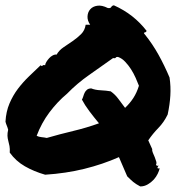

<svg xmlns="http://www.w3.org/2000/svg" viewBox="-25 -624 670 704"><path d="M411.1 -47.9Q351.6 -21.5 284.2 -4.9Q216.8 11.7 140.6 16.6Q99.6 4.9 66.4 -14.2Q33.2 -33.2 10.7 -64.5Q11.7 -78.1 9.8 -88.4Q7.8 -98.6 5.4 -107.4Q2.9 -116.2 2.4 -126Q2 -135.7 4.9 -148.4Q2.9 -156.2 0 -163.1Q-2.9 -169.9 -4.9 -177.7Q-2.9 -214.8 9.8 -244.6Q22.5 -274.4 41 -298.8Q59.6 -323.2 81.5 -344.2Q103.5 -365.2 124 -384.8Q128.9 -379.9 130.9 -383.3Q132.8 -386.7 140.6 -384.8Q140.6 -389.6 145 -397Q149.4 -404.3 155.3 -410.6Q161.1 -417 168.5 -420.9Q175.8 -424.8 182.6 -423.8Q191.4 -439.5 208 -450.7Q224.6 -461.9 241.7 -473.6Q258.8 -485.4 272.5 -499Q286.1 -512.7 289.1 -533.2H305.7Q294.9 -548.8 295.9 -564.5Q296.9 -580.1 306.2 -590.3Q315.4 -600.6 332 -603Q348.6 -605.5 370.1 -594.7Q379.9 -592.8 382.8 -598.1Q385.7 -603.5 392.6 -604.5Q429.7 -587.9 459.5 -564.5Q489.3 -541 512.7 -510.7Q510.7 -505.9 505.4 -504.9Q500 -503.9 505.9 -498Q534.2 -462.9 556.2 -423.3Q578.1 -383.8 596.7 -339.8Q601.6 -306.6 599.6 -273.9Q597.7 -241.2 589.8 -204.1Q576.2 -175.8 555.7 -154.8Q535.2 -133.8 518.6 -109.4L533.2 -77.1Q532.2 -71.3 535.6 -63.5Q539.1 -55.7 542.5 -47.4Q545.9 -39.1 547.9 -31.7Q549.8 -24.4 546.9 -19.5Q549.8 -14.6 557.6 -16.6Q554.7 -15.6 552.7 -10.3Q550.8 -4.9 560.5 -6.8Q558.6 2 553.2 13.2Q547.9 24.4 538.6 34.7Q529.3 44.9 516.6 52.2Q503.9 59.6 489.3 59.6Q472.7 50.8 463.4 43Q454.1 35.2 441.4 22.5ZM220.7 -280.3Q185.5 -251 156.2 -211.9Q127 -172.9 109.4 -126Q117.2 -122.1 127.4 -121.1Q137.7 -120.1 146.5 -118.2Q193.4 -131.8 242.7 -143.6Q292 -155.3 337.9 -171.9Q319.3 -194.3 302.7 -216.3Q286.1 -238.3 275.4 -258.8Q278.3 -263.7 280.3 -270.5Q282.2 -277.3 285.2 -283.7Q288.1 -290 293.9 -294.9Q299.8 -299.8 309.6 -299.8Q324.2 -293.9 344.2 -293Q364.3 -292 380.9 -289.1Q397.5 -277.3 409.2 -261.2Q420.9 -245.1 433.6 -228.5Q451.2 -245.1 463.9 -264.6Q476.6 -284.2 484.4 -309.6Q479.5 -322.3 472.2 -338.9Q464.8 -355.5 455.1 -370.6Q445.3 -385.7 433.6 -397.9Q421.9 -410.2 408.2 -415Q401.4 -416 399.4 -412.6Q397.5 -409.2 389.6 -411.1Q345.7 -379.9 301.8 -349.1Q257.8 -318.4 220.7 -280.3Z"/></svg>

Font: Permanent Marker
Style: Regular
Weight: 400
Designer: Font Diner, Inc
Foundry: Font Diner, Inc
Version: Version 1.001